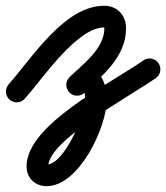

<svg xmlns="http://www.w3.org/2000/svg" viewBox="-38 -317 575 665"><path d="M48.1 24.8C48.1 24.8 48.1 24.8 48.1 24.8C110.8 -46.3 228.9 -222 322.8 -222C323.3 -222 323.5 -221 323.5 -219.5C323.5 -148.3 250.1 -95.6 202.9 -49.9C188 -35.5 187.7 -11.8 202.1 3.1C216.5 18 240.2 18.3 255.1 3.9C255.1 3.9 255.1 3.9 255.1 3.9C319.8 -58.7 398.5 -120.6 398.5 -219.5C398.5 -264.3 368.3 -297 322.8 -297C185.7 -297 74.8 -118.8 -8.1 -24.8C-21.8 -9.3 -20.3 14.4 -4.8 28.1C10.7 41.8 34.4 40.3 48.1 24.8ZM255.1 3.9C255.1 3.9 255.1 3.9 255.1 3.9C261.9 -2.7 261.4 -3.9 262.2 -3.9C261.1 -4 260 -4.1 258.9 -4.3C256.6 -4.7 254.8 -5.5 252.8 -6.7C252.4 -6.9 248.9 -11.2 250.1 -9C255.5 1 257.1 15.3 257.1 26.6C257.1 78.2 185.6 252.7 123.7 252.7C120.9 252.7 129 261.8 129 259.1C129 169.2 412.5 16 501.5 -46.3C518.5 -58.2 522.6 -81.5 510.7 -98.5C498.8 -115.5 475.5 -119.6 458.5 -107.7C458.5 -107.7 458.5 -107.7 458.5 -107.7C340.4 -25 54 114.8 54 259.1C54 300 83.4 327.7 123.7 327.7C236.4 327.7 332.1 122.6 332.1 26.6C332.1 -16.5 315.5 -78.9 262.2 -78.9C239 -78.9 219 -65.5 202.9 -49.9C188 -35.5 187.7 -11.8 202.1 3.1C216.5 18 240.2 18.3 255.1 3.9Z"/></svg>

Font: FRB American Cursive Extrabold
Style: Bold Italic
Weight: 800
Italic angle: -25°
Version: Version 2.0;Modular Font Editor K font №1